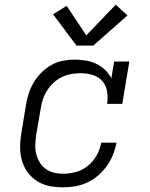

<svg xmlns="http://www.w3.org/2000/svg" viewBox="-20 -793 640 821"><path d="M250 8Q227 8 205 5Q183 2 163 -6Q143 -14 126 -27.5Q109 -41 97 -58Q85 -75 77.5 -95.5Q70 -116 67.5 -138Q65 -160 66.5 -182.5Q68 -205 72 -228L90 -338Q94 -364 101.5 -389Q109 -414 122.5 -437.5Q136 -461 155.5 -481Q175 -501 198.5 -514.5Q222 -528 248 -533Q274 -538 300 -538Q324 -538 347.5 -534Q371 -530 392 -520Q413 -510 429.5 -494Q446 -478 456 -458L468 -530H533L503 -349H438Q442 -375 438 -401.5Q434 -428 417.5 -446.5Q401 -465 376 -472.5Q351 -480 325 -480Q305 -480 284.5 -476.5Q264 -473 244.5 -463.5Q225 -454 209 -439Q193 -424 181.5 -406Q170 -388 163.5 -368.5Q157 -349 154 -328L135 -218Q132 -198 131 -177Q130 -156 134.5 -136.5Q139 -117 149 -100Q159 -83 174.5 -71.5Q190 -60 209.5 -55Q229 -50 250 -50Q278 -50 306 -58Q334 -66 356.5 -84.5Q379 -103 393.5 -129Q408 -155 413 -183H478Q473 -156 463 -131Q453 -106 437 -83.5Q421 -61 399.5 -42.5Q378 -24 353 -12.5Q328 -1 302 3.5Q276 8 250 8ZM307 -598 207 -732 265 -768 349 -642 475 -773 525 -727 379 -598Z"/></svg>

Font: Iosevka Slab LtExObl
Style: Regular
Weight: 300
Width: 7
Italic angle: -9°
Monospace: yes
Designer: Belleve Invis
Foundry: Belleve Invis
Version: Version 11.1.0; ttfautohint (v1.8.3)